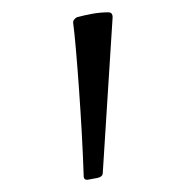

<svg xmlns="http://www.w3.org/2000/svg" viewBox="-20 -792 302 312"><path d="M123 -500Q116 -499 116 -506Q115 -537 113 -573.5Q111 -610 108.5 -645.5Q106 -681 103.5 -710Q101 -739 99 -754Q98 -760 105 -764Q116 -767 129.5 -769.5Q143 -772 156 -772Q163 -772 163 -764L147 -511Q147 -505 139 -503Z"/></svg>

Font: Hahmlet ExtraLight
Style: Regular
Weight: 250
Designer: Minjoo Ham & Mark Frömberg
Foundry: hypertype
Version: Version 1.002